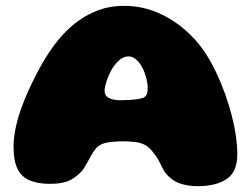

<svg xmlns="http://www.w3.org/2000/svg" viewBox="-20 -619 861 659"><path d="M659 20Q623.5 20 596 10Q568.5 0 547 -26Q542.5 -33.5 538.5 -41Q534.5 -48.5 530.8 -56.2Q527 -64 521.5 -73.5Q516 -83 507 -94Q496.5 -108.5 485 -116.8Q473.5 -125 459.5 -128.5Q453.5 -130.5 444.8 -131.5Q436 -132.5 425.5 -133.2Q415 -134 405 -134Q389.5 -134 373.2 -132.8Q357 -131.5 344 -129Q331 -126 322 -120.5Q313 -115 306 -105.5Q299.5 -97 293.2 -85.8Q287 -74.5 280.5 -62.8Q274 -51 266.5 -39Q250.5 -17.5 224.8 -2.8Q199 12 151 12Q109.5 12 81.5 0Q53.5 -12 40 -39.8Q26.5 -67.5 26.5 -114.5Q26.5 -144 33 -176.2Q39.5 -208.5 51 -241.8Q62.5 -275 76.8 -306.2Q91 -337.5 105.5 -365.5Q120 -393.5 133.5 -415.5Q147 -437.5 157 -451.5Q173.5 -475.5 197 -501.2Q220.5 -527 251.2 -549Q282 -571 320.5 -585Q359 -599 406 -599Q474 -599 535.5 -569.2Q597 -539.5 648 -484.5Q669 -462 688 -432.2Q707 -402.5 723.2 -367.8Q739.5 -333 752.8 -296Q766 -259 775.5 -222.2Q785 -185.5 789.8 -151.5Q794.5 -117.5 794.5 -89.5Q794.5 -28.5 757.5 -4.2Q720.5 20 659 20ZM471.5 -283Q481 -288 484 -295.8Q487 -303.5 487 -319Q487 -329 484.2 -341.8Q481.5 -354.5 477 -367.5Q472.5 -380.5 466.5 -390.5Q458 -406 446 -415.8Q434 -425.5 421.5 -425.5Q402 -425.5 386 -409.5Q370 -393.5 360 -374.5Q356.5 -368 352.8 -359.2Q349 -350.5 346 -341.2Q343 -332 341 -323.2Q339 -314.5 339 -307.5Q339 -290 354.5 -282.5Q370 -275 390 -275Q409 -275 424.2 -276Q439.5 -277 451.2 -278.8Q463 -280.5 471.5 -283Z"/></svg>

Font: Gluten ExtraBold
Style: Regular
Weight: 800
Designer: Tyler Finck
Foundry: Etcetera Type Company
Version: Version 1.300